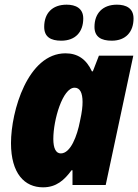

<svg xmlns="http://www.w3.org/2000/svg" viewBox="-20 -791 591 821"><path d="M458 -617C518 -617 551 -655 551 -712C551 -756 519 -771 480 -771C419 -771 384 -734 384 -676C384 -633 413 -617 458 -617ZM242 -617C303 -617 336 -655 336 -712C336 -756 303 -771 265 -771C203 -771 169 -734 169 -676C169 -633 197 -617 242 -617ZM164 10C221 10 255 -21 286 -63H290V0H432L550 -553H403L377 -486H373C349 -538 312 -563 260 -563C99 -563 27 -316 27 -179C27 -49 85 10 164 10ZM240 -135C219 -135 208 -157 208 -197C208 -279 248 -416 299 -416C322 -416 333 -394 333 -355C333 -336 331 -314 322 -273C310 -210 282 -135 240 -135Z"/></svg>

Font: Noto Sans UI SemiCondensed Black
Style: Italic
Weight: 900
Width: 4
Italic angle: -372°
Designer: Monotype Design Team
Foundry: Monotype Imaging Inc.
Version: Version 1.901